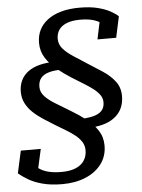

<svg xmlns="http://www.w3.org/2000/svg" viewBox="-75 -768 778 1053"><g transform="rotate(-5 314.0 -242.0)"><path d="M226 236Q163 236 116.5 223.5Q70 211 38.5 192Q7 173 -13 156L14 33H124L95 163Q85 156 78 148.5Q71 141 67 133Q63 125 62.5 117Q62 109 66 103Q81 122 102 137.5Q123 153 153.5 161Q184 169 228 169Q273 169 304.5 156Q336 143 352 118.5Q368 94 368 62Q368 36 355 15.5Q342 -5 320 -22.5Q298 -40 270.5 -56.5Q243 -73 213 -91Q180 -111 149 -131.5Q118 -152 94 -175Q70 -198 56 -226Q42 -254 42 -288Q42 -323 55.5 -351Q69 -379 95 -398Q121 -417 158 -426.5Q195 -436 242 -436L287 -390Q240 -391 208.5 -382.5Q177 -374 161.5 -355.5Q146 -337 146 -306Q146 -277 168 -253.5Q190 -230 227 -208Q264 -186 306 -160Q350 -134 388 -104.5Q426 -75 450 -38.5Q474 -2 474 45Q474 103 442 146Q410 189 354 212.5Q298 236 226 236ZM384 -59 345 -111Q391 -112 423 -119.5Q455 -127 472 -144.5Q489 -162 489 -192Q489 -214 475.5 -233Q462 -252 438.5 -269.5Q415 -287 385.5 -305Q356 -323 324 -343Q285 -368 248 -398Q211 -428 188 -464.5Q165 -501 165 -547Q165 -586 180.5 -617.5Q196 -649 226.5 -672Q257 -695 301 -707.5Q345 -720 403 -720Q461 -720 502.5 -709.5Q544 -699 572 -683.5Q600 -668 614 -654L589 -538H486L510 -652Q520 -651 529.5 -640.5Q539 -630 544.5 -616Q550 -602 546 -592Q535 -611 515.5 -625Q496 -639 468 -646.5Q440 -654 401 -654Q357 -654 327.5 -642.5Q298 -631 283.5 -610Q269 -589 269 -560Q269 -529 290 -505Q311 -481 345 -459Q379 -437 416 -413Q461 -385 501.5 -358Q542 -331 567.5 -297.5Q593 -264 593 -217Q593 -178 578.5 -148.5Q564 -119 537 -99Q510 -79 471.5 -69Q433 -59 384 -59Z"/></g></svg>

Font: Roboto Serif 20pt Medium
Style: Italic
Weight: 500
Italic angle: -10°
Version: Version 1.008